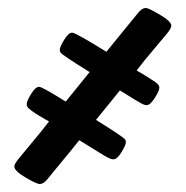

<svg xmlns="http://www.w3.org/2000/svg" viewBox="-20 -241 468 482"><path d="M16 177Q16 171 25.5 159Q35 147 59 118.5Q83 90 103 64Q98 61 91 57Q84 53 80 50.5Q76 48 71 45Q66 42 63.5 40Q61 38 57.5 35.5Q54 33 52.5 31.5Q51 30 49.5 28Q48 26 47.5 24.5Q47 23 47 21Q47 13 58 -5Q69 -23 78 -23Q86 -23 145 14L205 -60Q136 -103 132 -109Q130 -112 130 -116Q130 -123 141 -141Q152 -159 161 -159Q170 -159 247 -111Q258 -125 327 -209Q337 -221 346 -221Q353 -221 381.5 -204Q410 -187 410 -177Q410 -170 399.5 -157Q389 -144 365.5 -116.5Q342 -89 323 -64Q330 -60 338.5 -55Q347 -50 351.5 -47Q356 -44 361.5 -40.5Q367 -37 370 -35Q373 -33 375.5 -30.5Q378 -28 379 -25.5Q380 -23 380 -21Q380 -13 368.5 5Q357 23 348 23Q345 23 341 21.5Q337 20 331 16.5Q325 13 319 9.5Q313 6 302 -1Q291 -8 281 -14L221 60Q290 103 294 109Q296 112 296 116Q296 123 285 141Q274 159 265 159Q261 159 257 157.5Q253 156 245 151.5Q237 147 230 142.5Q223 138 207.5 128.5Q192 119 179 111Q172 120 154 142Q136 164 118.5 185Q101 206 99 209Q89 221 80 221Q72 221 44 204.5Q16 188 16 177Z"/></svg>

Font: CMU Sans Serif
Style: Bold
Weight: 700
Version: Version 0.7.0